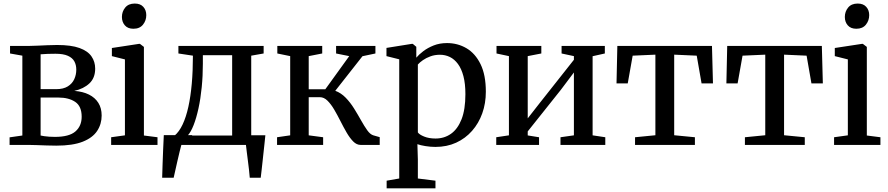

<svg xmlns="http://www.w3.org/2000/svg" viewBox="-20 -794 4866 1052"><path d="M288.5 4Q265 4 235.8 3Q206.5 2 180 1Q153.5 0 136.5 0H32.5V-41.5L102.5 -51.5V-489L35 -501V-542.5H143.5Q161 -542.5 186.2 -543.8Q211.5 -545 239.8 -546.2Q268 -547.5 293 -547.5Q370 -547.5 415.5 -531Q461 -514.5 481.2 -485.2Q501.5 -456 501.5 -418Q501.5 -367 470 -337.2Q438.5 -307.5 387 -296Q434 -292.5 467.5 -275.8Q501 -259 519 -230.2Q537 -201.5 537 -161Q537 -114 512.2 -76.5Q487.5 -39 433 -17.5Q378.5 4 288.5 4ZM281 -44Q359 -44 393.2 -73.8Q427.5 -103.5 427.5 -154.5Q427.5 -212 392 -235.8Q356.5 -259.5 300.5 -259.5H202.5V-51.5Q210 -49.5 222.5 -47.8Q235 -46 250.2 -45Q265.5 -44 281 -44ZM202.5 -305.5H288Q327 -305.5 351.2 -320.5Q375.5 -335.5 386.8 -360Q398 -384.5 398 -412.5Q398 -438 387.5 -457.5Q377 -477 352 -488.2Q327 -499.5 284 -499.5Q262.5 -499.5 241.8 -498.8Q221 -498 202.5 -496.5Z M589 0V-42L664.5 -52.5V-468.5L593 -486.5V-531L740.5 -553.5H747L768.5 -537V-51.5L843 -42V0ZM710.5 -636.5Q680.5 -636.5 664.2 -655Q648 -673.5 648 -701Q648 -730.5 666 -752.5Q684 -774.5 718 -774.5H719Q749 -774.5 765.2 -756.5Q781.5 -738.5 781.5 -711Q781.5 -681.5 763.5 -659Q745.5 -636.5 711.5 -636.5Z M919 0V-49.5L936 -50.5Q961.5 -71.5 980.5 -111.8Q999.5 -152 1012 -208.5Q1024.5 -265 1030.8 -335.8Q1037 -406.5 1037 -489L957.5 -501V-542.5H1424.5V-501L1356.5 -489V0ZM1008.5 -51.5H1252V-491.5H1091.5V-445Q1091.5 -378 1085.2 -315.5Q1079 -253 1067.5 -200.2Q1056 -147.5 1041 -109Q1026 -70.5 1008.5 -51.5ZM868.5 180Q869.5 145 870.8 106.2Q872 67.5 873.8 26.8Q875.5 -14 877.5 -53.5H1034L975 -5Q970.5 11 964.2 36.8Q958 62.5 951.5 90.8Q945 119 939.8 143Q934.5 167 931.5 180ZM1348.5 180Q1347 159.5 1344.2 135.2Q1341.5 111 1338.2 86.2Q1335 61.5 1332.2 39Q1329.5 16.5 1327.5 -0.5L1286.5 -53H1434Q1432 -33 1429.5 -9.5Q1427 14 1424.2 39.2Q1421.5 64.5 1418.8 89.5Q1416 114.5 1413.5 137.5Q1411 160.5 1408.5 180Z M1498 0V-42L1570 -52.5V-486.5L1499.5 -501V-542.5H1745.5V-501L1671.5 -486.5V-305H1762.5L1893.5 -486.5L1821.5 -501V-542.5H2037V-501L1966 -486L1817 -296.5Q1848.5 -285 1874 -258.8Q1899.5 -232.5 1920 -199.5Q1940.5 -166.5 1958.2 -134.8Q1976 -103 1992.2 -80.2Q2008.5 -57.5 2025.5 -52.5L2060.5 -42.5V0H1956Q1934 0 1915.2 -19Q1896.5 -38 1879.2 -67.8Q1862 -97.5 1845.2 -130.8Q1828.5 -164 1811 -193.8Q1793.5 -223.5 1774.2 -242.5Q1755 -261.5 1732.5 -261.5H1671.5V-52.5L1750.5 -42V0Z M2098.5 238V196L2167.5 184V-469L2097.5 -486.5V-531.5L2235 -553.5H2242L2261 -537.5V-478Q2275 -495 2299.2 -513.5Q2323.5 -532 2356.2 -545Q2389 -558 2429.5 -558Q2487.5 -558 2535.8 -529.8Q2584 -501.5 2613 -442.5Q2642 -383.5 2642 -291.5Q2642 -228 2622.5 -173.2Q2603 -118.5 2566.5 -77Q2530 -35.5 2479.2 -12.2Q2428.5 11 2365.5 11Q2339 11 2311.2 6.5Q2283.5 2 2267 -4L2269.5 79.5V184L2366 196V238ZM2366.5 -35Q2414 -35 2450.8 -60.8Q2487.5 -86.5 2508.8 -140.2Q2530 -194 2530 -278Q2530 -335.5 2519.2 -376.5Q2508.5 -417.5 2489.2 -443.5Q2470 -469.5 2444.8 -481.8Q2419.5 -494 2390.5 -494Q2362 -494 2338.2 -485.2Q2314.5 -476.5 2297 -464.2Q2279.5 -452 2269.5 -440.5V-68.5Q2277.5 -56.5 2304 -45.8Q2330.5 -35 2366.5 -35Z M2699 0V-42L2768.5 -52.5V-486.5L2700.5 -501V-542.5H2946V-501L2871.5 -486.5V-145.5L2938 -230.5L3124.5 -466.5V-486.5L3057 -501V-542.5H3294V-501L3227 -486V-52.5L3296.5 -42V0H3051V-42L3124.5 -52.5V-397L3053.5 -302.5L2871.5 -74V-52L2933.5 -42V0Z M3459.5 0V-42L3571 -53V-494.5L3446.5 -489L3419.5 -337H3358L3362.5 -542.5H3881L3886.5 -337H3824L3797.5 -489L3674 -494.5V-53L3787.5 -42V0Z M4061.5 0V-42L4173 -53V-494.5L4048.5 -489L4021.5 -337H3960L3964.5 -542.5H4483L4488.5 -337H4426L4399.5 -489L4276 -494.5V-53L4389.5 -42V0Z M4550 0V-42L4625.5 -52.5V-468.5L4554 -486.5V-531L4701.5 -553.5H4708L4729.5 -537V-51.5L4804 -42V0ZM4671.5 -636.5Q4641.5 -636.5 4625.2 -655Q4609 -673.5 4609 -701Q4609 -730.5 4627 -752.5Q4645 -774.5 4679 -774.5H4680Q4710 -774.5 4726.2 -756.5Q4742.5 -738.5 4742.5 -711Q4742.5 -681.5 4724.5 -659Q4706.5 -636.5 4672.5 -636.5Z"/></svg>

Font: Merriweather 48pt
Style: Regular
Weight: 400
Version: Version 2.100